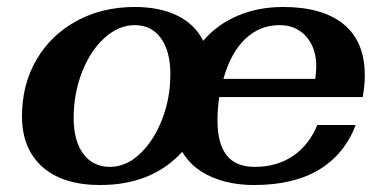

<svg xmlns="http://www.w3.org/2000/svg" viewBox="-20 -520 1105 550"><path d="M43 -187Q43 -278 84.5 -349Q126 -420 199.5 -460Q273 -500 366 -500Q438 -500 488.5 -475Q539 -450 562 -403Q602 -450 661 -475Q720 -500 791 -500Q904 -500 964.5 -450.5Q1025 -401 1025 -304Q1025 -275 1019 -242H608L607 -234Q603 -205 603 -175Q603 -109 629 -75.5Q655 -42 710 -42Q773 -42 819 -73Q865 -104 889 -162H999Q967 -78 894 -34Q821 10 708 10Q637 10 583 -14.5Q529 -39 502 -85Q415 10 267 10Q160 10 101.5 -42Q43 -94 43 -187ZM468 -308Q468 -373 441 -410.5Q414 -448 366 -448Q320 -448 279.5 -411.5Q239 -375 215 -313.5Q191 -252 191 -182Q191 -117 218.5 -79.5Q246 -42 295 -42Q341 -42 380.5 -79Q420 -116 444 -177Q468 -238 468 -308ZM883 -294Q886 -312 886 -329Q886 -383 857 -415.5Q828 -448 781 -448Q724 -448 682.5 -408.5Q641 -369 620 -294Z"/></svg>

Font: Fahkwang
Style: Bold Italic
Weight: 700
Italic angle: -10°
Designer: Suppakit Chalermlarp | Katatrad Co.,Ltd.
Foundry: Cadson Demak Co.,Ltd.
Version: Version 1.000; ttfautohint (v1.6)